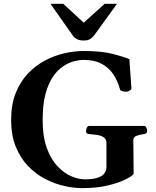

<svg xmlns="http://www.w3.org/2000/svg" viewBox="-20 -976 822 1011"><path d="M413.1 14.6Q368.7 14.6 317.9 3.2Q267.1 -8.3 217.5 -33.9Q168 -59.6 127.7 -101.6Q87.4 -143.6 63 -203.6Q38.6 -263.7 38.6 -344.7Q38.6 -425.3 62.5 -485.6Q86.4 -545.9 126.7 -588.4Q167 -630.9 216.8 -657.2Q266.6 -683.6 319.6 -695.6Q372.6 -707.5 420.9 -707.5Q515.6 -707.5 575.7 -691.7Q635.7 -675.8 661.1 -664.6L671.9 -513.2Q672.9 -504.9 663.3 -499.3Q653.8 -493.7 647.5 -493.7Q646 -493.7 644.8 -493.4Q643.6 -493.2 641.1 -493.2Q632.8 -493.2 622.8 -496.3Q612.8 -499.5 611.3 -507.3Q600.1 -548.3 577.6 -583.3Q555.2 -618.2 516.6 -639.4Q478 -660.6 419.9 -660.6Q398.4 -660.6 370.4 -653.6Q342.3 -646.5 313.2 -627.4Q284.2 -608.4 259.5 -573Q234.9 -537.6 219.7 -481.7Q204.6 -425.8 204.6 -344.7Q204.6 -255.4 227.1 -195.1Q249.5 -134.8 284.2 -98.9Q318.8 -63 356.7 -47.4Q394.5 -31.7 425.8 -31.7Q472.7 -31.7 497.6 -41.3Q522.5 -50.8 531.5 -65.4Q540.5 -80.1 540.5 -95.7V-222.7Q540.5 -243.7 525.9 -253.2Q511.2 -262.7 490.5 -265.6Q469.7 -268.6 450.7 -270Q440.4 -271 436.8 -274.2Q433.1 -277.3 433.1 -288.1Q433.1 -293.5 437.3 -303.2Q441.4 -313 449.7 -313H738.3Q746.6 -313 750.7 -303.2Q754.9 -293.5 754.9 -288.1Q754.9 -272 738.8 -270Q717.3 -267.6 699.7 -261.2Q682.1 -254.9 682.1 -238.8L683.6 -60.1Q676.3 -49.3 641.4 -31.5Q606.4 -13.7 548.3 0.5Q490.2 14.6 413.1 14.6ZM420.9 -762.7Q398.4 -762.7 385.3 -769.8Q372.1 -776.9 364.3 -787.6L245.6 -956.1H313L420.9 -856.4L531.2 -956.1H596.2L477.5 -792Q469.2 -780.3 456.5 -771.5Q443.8 -762.7 420.9 -762.7Z"/></svg>

Font: Gelasio SemiBold
Style: Regular
Weight: 600
Designer: Eben Sorkin
Foundry: Eben Sorkin
Version: Version 1.008